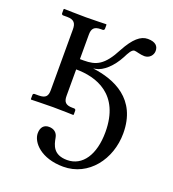

<svg xmlns="http://www.w3.org/2000/svg" viewBox="-124 -529 776 859"><g transform="rotate(20 264.5 -99.5)"><path d="M249 -225C253 -226 256 -226 260 -227C295 -233 334 -269 361 -320C372 -342 383 -363 396 -363C405 -363 426 -355 445 -355C469 -355 485 -374 485 -394C485 -416 472 -433 434 -433C400 -433 369 -406 336 -345C291 -258 255 -244 197 -244H179V-360C179 -389 189 -402 222 -402H230C234 -402 238 -405 238 -410V-429L236 -431C236 -431 179 -429 140 -429C104 -429 36 -431 36 -431L34 -429V-410C34 -405 37 -402 42 -402H61C95 -402 104 -386 104 -358V-69C104 -41 95 -28 61 -28H42C37 -28 34 -25 34 -20V-1L36 1C36 1 104 -1 140 -1C179 -1 236 1 236 1L238 -1V-20C238 -25 234 -28 230 -28H222C189 -28 179 -41 179 -69V-195C274 -195 398 -157 398 24C398 132 352 200 279 200C213 200 203 157 197 124C193 100 176 88 153 88C130 88 115 103 115 132C115 175 167 234 273 234C393 234 475 126 475 2C475 -162 353 -212 249 -225Z"/></g></svg>

Font: Libertinus Serif Display
Style: Regular
Weight: 400
Designer: Philipp H. Poll, Khaled Hosny
Foundry: Caleb Maclennan
Version: Version 7.050;RELEASE